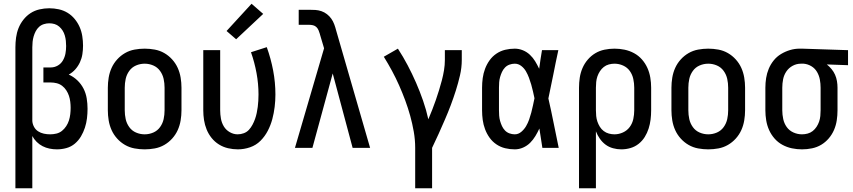

<svg xmlns="http://www.w3.org/2000/svg" viewBox="-20 -787 4540 1022"><path d="M62 215V-535Q62 -561 65.5 -587Q69 -613 78.5 -637Q88 -661 104.5 -682Q121 -703 142.5 -717Q164 -731 190 -737Q216 -743 242 -743Q242 -743 242 -743Q242 -743 242 -743Q268 -743 293 -737.5Q318 -732 339.5 -719Q361 -706 377.5 -686Q394 -666 404 -643Q414 -620 418 -594.5Q422 -569 422 -544Q422 -521 418.5 -498.5Q415 -476 405.5 -455.5Q396 -435 381 -418Q366 -401 346 -390Q371 -379 391.5 -359.5Q412 -340 424.5 -315.5Q437 -291 441.5 -263.5Q446 -236 446 -208Q446 -183 443 -157.5Q440 -132 432 -107.5Q424 -83 411 -61Q398 -39 378.5 -22.5Q359 -6 334 1Q309 8 283 8Q263 8 243.5 4Q224 0 206.5 -9Q189 -18 175 -32Q161 -46 152 -63V215ZM247 -72Q264 -72 280.5 -76Q297 -80 310 -90.5Q323 -101 332.5 -115.5Q342 -130 347 -146Q352 -162 354 -179Q356 -196 356 -213Q356 -229 354 -245.5Q352 -262 347 -277Q342 -292 333 -306Q324 -320 311 -330Q298 -340 282 -344Q266 -348 250 -348H211V-428H250Q270 -428 287.5 -438Q305 -448 315 -465.5Q325 -483 328.5 -502.5Q332 -522 332 -542Q332 -556 330.5 -570Q329 -584 325 -598Q321 -612 313.5 -624Q306 -636 295 -645.5Q284 -655 270.5 -659Q257 -663 242 -663Q242 -663 242 -663Q242 -663 242 -663Q228 -663 213.5 -658.5Q199 -654 188 -644Q177 -634 170 -620.5Q163 -607 159 -593Q155 -579 153.5 -564.5Q152 -550 152 -535V-147V-143Q153 -127 161 -112Q169 -97 183 -88Q197 -79 213.5 -75.5Q230 -72 247 -72Z M750 8Q723 8 696 3Q669 -2 645.5 -15.5Q622 -29 603.5 -49.5Q585 -70 574 -94.5Q563 -119 558.5 -146Q554 -173 554 -200V-320Q554 -347 558.5 -374Q563 -401 574 -425.5Q585 -450 603.5 -470.5Q622 -491 645.5 -504.5Q669 -518 696 -523Q723 -528 750 -528Q777 -528 804 -523Q831 -518 854.5 -504.5Q878 -491 896.5 -470.5Q915 -450 926 -425.5Q937 -401 941.5 -374Q946 -347 946 -320V-200Q946 -173 941.5 -146Q937 -119 926 -94.5Q915 -70 896.5 -49.5Q878 -29 854.5 -15.5Q831 -2 804 3Q777 8 750 8ZM750 -72Q774 -72 796 -81.5Q818 -91 832 -110.5Q846 -130 851 -153Q856 -176 856 -200V-320Q856 -344 851 -367Q846 -390 832 -409.5Q818 -429 796 -438.5Q774 -448 750 -448Q726 -448 704 -438.5Q682 -429 668 -409.5Q654 -390 649 -367Q644 -344 644 -320V-200Q644 -176 649 -153Q654 -130 668 -110.5Q682 -91 704 -81.5Q726 -72 750 -72Z M1246 8Q1220 8 1194 2Q1168 -4 1145.5 -18Q1123 -32 1106.5 -52.5Q1090 -73 1080 -97.5Q1070 -122 1066 -148Q1062 -174 1062 -200V-520H1152V-200Q1152 -178 1156 -155.5Q1160 -133 1171.5 -114Q1183 -95 1203 -83.5Q1223 -72 1245 -72Q1262 -72 1278 -78Q1294 -84 1305 -96Q1316 -108 1324 -123Q1332 -138 1337.5 -153.5Q1343 -169 1346.5 -185.5Q1350 -202 1352 -218Q1354 -234 1355 -250.5Q1356 -267 1356 -284Q1356 -341 1345.5 -398Q1335 -455 1316 -509L1400 -536Q1422 -475 1434 -411.5Q1446 -348 1446 -284Q1446 -251 1442 -218Q1438 -185 1429.5 -153Q1421 -121 1405.5 -91Q1390 -61 1366.5 -37.5Q1343 -14 1311 -3Q1279 8 1246 8ZM1237 -578 1186 -622 1319 -767 1381 -713Z M1550 0 1705 -530 1683 -604V-605Q1683 -605 1683 -605Q1683 -605 1683 -605Q1680 -615 1676 -625Q1672 -635 1664.5 -642.5Q1657 -650 1646.5 -652.5Q1636 -655 1625 -655H1570V-735H1625Q1642 -735 1658.5 -734Q1675 -733 1691 -727.5Q1707 -722 1720.5 -711.5Q1734 -701 1743.5 -687.5Q1753 -674 1759 -658Q1765 -642 1769 -626L1950 0H1857L1751 -396L1643 0Z M2190 215V0Q2190 -43 2182.5 -86Q2175 -129 2163.5 -170.5Q2152 -212 2137 -252.5Q2122 -293 2104.5 -332.5Q2087 -372 2066.5 -410Q2046 -448 2023 -485L2098 -528Q2126 -485 2150 -439.5Q2174 -394 2194.5 -347Q2215 -300 2232 -251Q2249 -202 2260 -152Q2271 -178 2281 -203.5Q2291 -229 2300 -255Q2309 -281 2317 -307Q2325 -333 2332 -359.5Q2339 -386 2343.5 -413.5Q2348 -441 2348 -468V-520H2438V-468Q2438 -427 2428.5 -386Q2419 -345 2406.5 -305.5Q2394 -266 2379.5 -227.5Q2365 -189 2348.5 -151Q2332 -113 2315 -75Q2298 -37 2280 0V215Z M2720 8Q2694 8 2669 2Q2644 -4 2622.5 -18.5Q2601 -33 2586 -54Q2571 -75 2562 -99Q2553 -123 2549.5 -148.5Q2546 -174 2546 -200V-320Q2546 -346 2549.5 -371.5Q2553 -397 2562 -421Q2571 -445 2586 -466Q2601 -487 2622.5 -501.5Q2644 -516 2669 -522Q2694 -528 2720 -528Q2742 -528 2763 -519.5Q2784 -511 2800.5 -495.5Q2817 -480 2828.5 -461Q2840 -442 2850 -421Q2853 -446 2857 -470.5Q2861 -495 2865 -520H2952Q2938 -456 2925.5 -391.5Q2913 -327 2899 -263Q2914 -198 2927 -132Q2940 -66 2954 0H2867Q2863 -26 2859 -52Q2855 -78 2851 -103Q2842 -83 2830 -63Q2818 -43 2802 -27Q2786 -11 2764.5 -1.5Q2743 8 2720 8ZM2720 -72Q2739 -72 2754.5 -85Q2770 -98 2780 -115Q2790 -132 2796.5 -150.5Q2803 -169 2808 -188Q2813 -207 2817 -226Q2821 -245 2825 -264Q2821 -282 2817 -300.5Q2813 -319 2807.5 -337.5Q2802 -356 2795.5 -373.5Q2789 -391 2779.5 -407.5Q2770 -424 2754.5 -436Q2739 -448 2720 -448Q2706 -448 2692 -443Q2678 -438 2668 -427.5Q2658 -417 2652 -404Q2646 -391 2642 -377Q2638 -363 2637 -348.5Q2636 -334 2636 -320V-200Q2636 -186 2637 -171.5Q2638 -157 2642 -143Q2646 -129 2652 -116Q2658 -103 2668 -92.5Q2678 -82 2692 -77Q2706 -72 2720 -72Z M3062 215V-320Q3062 -347 3066 -373.5Q3070 -400 3080.5 -424.5Q3091 -449 3108.5 -469.5Q3126 -490 3148.5 -503.5Q3171 -517 3197.5 -522.5Q3224 -528 3251 -528Q3278 -528 3304.5 -522.5Q3331 -517 3355 -504Q3379 -491 3397 -470.5Q3415 -450 3426 -425.5Q3437 -401 3441.5 -374Q3446 -347 3446 -320V-200Q3446 -175 3443 -150.5Q3440 -126 3432.5 -102.5Q3425 -79 3412 -58Q3399 -37 3379.5 -21.5Q3360 -6 3336 1Q3312 8 3287 8Q3265 8 3243 2Q3221 -4 3203.5 -17Q3186 -30 3173 -48.5Q3160 -67 3152 -88V215ZM3251 -72Q3274 -72 3296 -82Q3318 -92 3332 -111Q3346 -130 3351 -153.5Q3356 -177 3356 -200V-320Q3356 -343 3351 -366.5Q3346 -390 3332.5 -409Q3319 -428 3297 -438Q3275 -448 3251 -448Q3236 -448 3221 -444Q3206 -440 3194 -430.5Q3182 -421 3173.5 -408Q3165 -395 3160 -380.5Q3155 -366 3153.5 -350.5Q3152 -335 3152 -320V-200Q3152 -185 3153.5 -169.5Q3155 -154 3160 -139.5Q3165 -125 3173 -112Q3181 -99 3193.5 -89.5Q3206 -80 3221 -76Q3236 -72 3251 -72Z M3750 8Q3723 8 3696 3Q3669 -2 3645.5 -15.5Q3622 -29 3603.5 -49.5Q3585 -70 3574 -94.5Q3563 -119 3558.5 -146Q3554 -173 3554 -200V-320Q3554 -347 3558.5 -374Q3563 -401 3574 -425.5Q3585 -450 3603.5 -470.5Q3622 -491 3645.5 -504.5Q3669 -518 3696 -523Q3723 -528 3750 -528Q3777 -528 3804 -523Q3831 -518 3854.5 -504.5Q3878 -491 3896.5 -470.5Q3915 -450 3926 -425.5Q3937 -401 3941.5 -374Q3946 -347 3946 -320V-200Q3946 -173 3941.5 -146Q3937 -119 3926 -94.5Q3915 -70 3896.5 -49.5Q3878 -29 3854.5 -15.5Q3831 -2 3804 3Q3777 8 3750 8ZM3750 -72Q3774 -72 3796 -81.5Q3818 -91 3832 -110.5Q3846 -130 3851 -153Q3856 -176 3856 -200V-320Q3856 -344 3851 -367Q3846 -390 3832 -409.5Q3818 -429 3796 -438.5Q3774 -448 3750 -448Q3726 -448 3704 -438.5Q3682 -429 3668 -409.5Q3654 -390 3649 -367Q3644 -344 3644 -320V-200Q3644 -176 3649 -153Q3654 -130 3668 -110.5Q3682 -91 3704 -81.5Q3726 -72 3750 -72Z M4249 8Q4222 8 4195.5 2.5Q4169 -3 4145 -16Q4121 -29 4103 -49.5Q4085 -70 4074 -94.5Q4063 -119 4058.5 -146Q4054 -173 4054 -200V-320Q4054 -346 4058 -371.5Q4062 -397 4072 -421Q4082 -445 4098.5 -465.5Q4115 -486 4137.5 -499.5Q4160 -513 4185 -520.5Q4210 -528 4236 -528Q4239 -528 4242.5 -528Q4246 -528 4250 -528L4494 -520V-440L4381 -444Q4395 -433 4406.5 -419Q4418 -405 4425 -389Q4432 -373 4435 -355.5Q4438 -338 4438 -320V-200Q4438 -173 4434 -146.5Q4430 -120 4419.5 -95.5Q4409 -71 4391.5 -50.5Q4374 -30 4351.5 -16.5Q4329 -3 4302.5 2.5Q4276 8 4249 8ZM4249 -72Q4264 -72 4279 -76Q4294 -80 4306 -89.5Q4318 -99 4326.5 -112Q4335 -125 4340 -139.5Q4345 -154 4346.5 -169.5Q4348 -185 4348 -200V-320Q4348 -342 4344 -363.5Q4340 -385 4329 -404Q4318 -423 4299 -434.5Q4280 -446 4258 -448H4250Q4248 -448 4246.5 -448Q4245 -448 4243 -448Q4220 -448 4199.5 -437Q4179 -426 4166 -407Q4153 -388 4148.5 -365.5Q4144 -343 4144 -320V-200Q4144 -177 4149 -153.5Q4154 -130 4167.5 -111Q4181 -92 4203 -82Q4225 -72 4249 -72Z"/></svg>

Font: Iosevka SS04 Medium
Style: Regular
Weight: 500
Monospace: yes
Designer: Belleve Invis
Foundry: Belleve Invis
Version: Version 19.0.0; ttfautohint (v1.8.4)